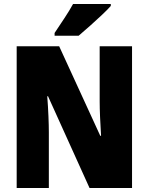

<svg xmlns="http://www.w3.org/2000/svg" viewBox="-20 -947 749 967"><path d="M645 0H431L222 -462H218Q222 -410 224 -362Q226 -314 226 -281V0H64V-714H278L485 -263H489Q486 -311 484 -356.5Q482 -402 482 -436V-714H645ZM538 -917Q522 -899 493.5 -872Q465 -845 433.5 -817Q402 -789 376 -767H255V-781Q279 -817 304.5 -855.5Q330 -894 348 -927H538Z"/></svg>

Font: Noto Sans Khmer UI Condensed Black
Style: Regular
Weight: 900
Width: 3
Designer: Danh Hong and the Monotype Design Team
Foundry: Monotype Imaging Inc.
Version: Version 2.002; ttfautohint (v1.8.4.7-5d5b)